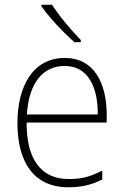

<svg xmlns="http://www.w3.org/2000/svg" viewBox="-20 -785 527 815"><path d="M201 -765H156V-758C188 -712 250 -646 296 -606H323V-615C283 -656 230 -718 201 -765ZM255 -539C121 -539 54 -421 54 -262C54 -99 122 10 270 10C327 10 370 -1 414 -23V-61C362 -34 325 -25 271 -25C154 -25 92 -110 93 -265H433V-297C433 -431 380 -539 255 -539ZM255 -505C352 -505 396 -418 395 -299H94C103 -435 163 -505 255 -505Z"/></svg>

Font: Noto Sans Lao UI SemCond ExtLt
Style: Regular
Weight: 200
Width: 4
Designer: Monotype Design Team
Foundry: Monotype Imaging Inc.
Version: Version 2.000